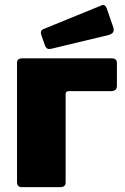

<svg xmlns="http://www.w3.org/2000/svg" viewBox="-20 -770 516 790"><path d="M69 0Q50 0 50 -22V-511Q50 -530 72 -530H439Q461 -530 461 -511V-417Q461 -395 436 -395H263Q250 -395 250 -382V-19Q250 0 228 0ZM419 -736 446 -658Q454 -633 427 -626L194 -570Q181 -567 175 -570Q169 -573 165 -583L150 -626Q144 -644 158 -650L398 -748Q412 -754 419 -736Z"/></svg>

Font: Libre Franklin Black
Style: Regular
Weight: 900
Designer: Pablo Impallari, Rodrigo Fuenzalida, Nhung Nguyen
Foundry: Impallari Type
Version: Version 3.000